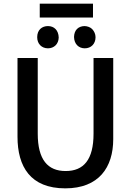

<svg xmlns="http://www.w3.org/2000/svg" viewBox="-20 -1014 727 1053"><path d="M338 19C147 19 76 -100 76 -264V-696H187V-281C187 -138 242 -76 340 -76C439 -76 493 -138 493 -281V-696H601V-251C601 -96 522 19 338 19ZM198 -918V-994H490V-918ZM302 -808C301 -772 276 -749 243 -749C209 -749 184 -773 184 -810C184 -851 211 -871 243 -871C277 -871 301 -848 302 -808ZM504 -810C504 -773 479 -749 445 -749C412 -749 387 -772 386 -811C387 -850 410 -870 443 -871C459 -871 477 -864 486 -854C496 -843 504 -828 504 -810Z"/></svg>

Font: Repo Medium
Style: Regular
Weight: 500
Designer: Stefan Peev
Foundry: Context Ltd
Version: Version 1.502